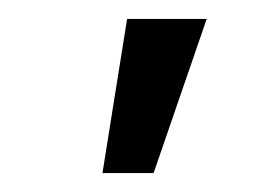

<svg xmlns="http://www.w3.org/2000/svg" viewBox="-20 -801 296 205"><path d="M115.7 -780.8H200.7L144 -616.2H89.4Z"/></svg>

Font: RobotoCondensed-Regular
Style: Regular
Weight: 400
Designer: Google
Version: Version 2.001201; 2014